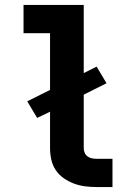

<svg xmlns="http://www.w3.org/2000/svg" viewBox="-20 -755 540 775"><path d="M370 0Q346 0 323 -3Q300 -6 278.5 -14Q257 -22 237.5 -35.5Q218 -49 205 -68.5Q192 -88 187 -111Q182 -134 182 -157V-304L130 -279L90 -346L182 -392V-621H75V-735H318V-460L370 -486L410 -419L318 -373V-157Q318 -147 322 -138Q326 -129 333.5 -123.5Q341 -118 350.5 -116Q360 -114 370 -114H434V0Z"/></svg>

Font: Iosevka SS04 Heavy
Style: Regular
Weight: 900
Monospace: yes
Designer: Belleve Invis
Foundry: Belleve Invis
Version: Version 19.0.0; ttfautohint (v1.8.4)